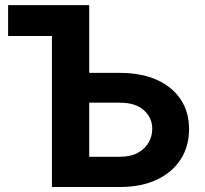

<svg xmlns="http://www.w3.org/2000/svg" viewBox="-20 -748 819 768"><path d="M312.8 -727.5V-604.1H12.4V-727.5ZM283.8 -456.4H459.7Q545.4 -456.4 607.4 -428.6Q669.3 -400.7 702.8 -350.3Q736.3 -299.8 736.3 -231.3Q736.3 -162.9 702.8 -110.8Q669.3 -58.6 607.4 -29.3Q545.4 0 459.7 0H187.7V-727.5H336.9V-120.9H459.7Q501.6 -120.9 530.3 -136.2Q558.9 -151.5 574 -177Q589 -202.4 589 -232.8Q589 -276.7 555.7 -306.9Q522.3 -337.2 459.7 -337.2H283.8Z"/></svg>

Font: Inter Variable LoSnoCo
Style: Regular
Weight: 400
Designer: Rasmus Andersson
Foundry: rsms
Version: Version 4.000;git-a52131595; featfreeze: case,dlig,ss01,ss02